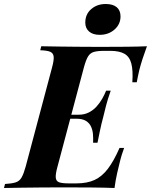

<svg xmlns="http://www.w3.org/2000/svg" viewBox="-63 -939 754 959"><path d="M225 -346 230 -366H428L423 -346ZM330 -366Q358 -366 380 -377Q402 -388 418.5 -406Q435 -424 447 -445Q459 -466 467 -486H490Q474 -440 467 -412.5Q460 -385 453 -356Q448 -338 444 -321Q440 -304 435.5 -282.5Q431 -261 424 -226H402Q403 -246 401.5 -267Q400 -288 392 -306Q384 -324 366.5 -335Q349 -346 319 -346ZM598 -528Q602 -587 593 -621.5Q584 -656 558.5 -670.5Q533 -685 488 -685H457Q424 -685 405.5 -679.5Q387 -674 376.5 -656.5Q366 -639 356 -602L224 -106Q214 -70 215.5 -52Q217 -34 232.5 -28.5Q248 -23 281 -23H318Q372 -23 409 -40Q446 -57 475.5 -95.5Q505 -134 534 -200H557Q552 -187 546 -168Q540 -149 535 -128Q530 -109 522 -73.5Q514 -38 509 0Q458 -2 395 -2.5Q332 -3 282 -3Q257 -3 218.5 -3Q180 -3 135 -2.5Q90 -2 44 -1.5Q-2 -1 -43 0L-38 -20Q-4 -22 15 -28Q34 -34 44.5 -52Q55 -70 65 -106L197 -602Q207 -639 205 -656.5Q203 -674 187.5 -680.5Q172 -687 138 -688L143 -708Q184 -707 230 -706.5Q276 -706 321 -705.5Q366 -705 404.5 -705Q443 -705 468 -705Q513 -705 569.5 -705.5Q626 -706 671 -708Q658 -673 649 -645Q640 -617 633 -590Q629 -572 625.5 -556Q622 -540 620 -528ZM363 -826Q363 -868 392.5 -893.5Q422 -919 465 -919Q501 -919 520 -903Q539 -887 539 -857Q539 -818 509 -791.5Q479 -765 435 -765Q401 -765 382 -781.5Q363 -798 363 -826Z"/></svg>

Font: Playfair Display
Style: Bold Italic
Weight: 700
Italic angle: -14°
Designer: Claus Eggers Sørensen
Foundry: Claus Eggers Sørensen
Version: Version 1.203